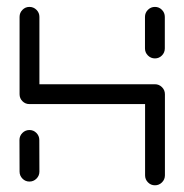

<svg xmlns="http://www.w3.org/2000/svg" viewBox="-20 -539 547 570"><path d="M67.4 0Q55.2 0 46.7 -8.7Q38.1 -17.4 38.1 -29.6L37.8 -123.3Q37.8 -135.6 46.5 -144.3Q55.2 -153 67.4 -153Q79.6 -153 88.1 -144.3Q96.7 -135.6 96.7 -123.3L97 -29.6Q97 -17.4 88.3 -8.7Q79.6 0 67.4 0ZM67.4 -518.5Q79.6 -518.5 88.3 -509.8Q97 -501.1 97 -488.9V-259.3Q97 -247 88.3 -238.5Q79.6 -230 67.4 -230Q55.2 -230 46.7 -238.5Q38.1 -247 38.1 -259.3V-488.9Q38.1 -501.1 46.7 -509.8Q55.2 -518.5 67.4 -518.5ZM440 -230H67.4V-288.9H440ZM440 -288.9Q452.2 -288.9 460.9 -280.2Q469.6 -271.5 469.6 -259.3V-18.5Q469.6 -6.3 460.9 2.4Q452.2 11.1 440 11.1Q427.8 11.1 419.3 2.4Q410.7 -6.3 410.7 -18.5V-259.3Q410.7 -271.5 419.3 -280.2Q427.8 -288.9 440 -288.9ZM440 -365.6Q427.8 -365.6 419.1 -374.3Q410.4 -383 410.4 -395.2V-488.9Q410.4 -501.1 419.1 -509.8Q427.8 -518.5 440 -518.5Q452.2 -518.5 460.7 -509.8Q469.3 -501.1 469.3 -488.9V-395.2Q469.3 -383 460.7 -374.3Q452.2 -365.6 440 -365.6Z"/></svg>

Font: 26F Galaxy Sans Medium
Style: Regular
Weight: 500
Designer: C₂₉H₂₅N₃O₅
Version: Version 1.100